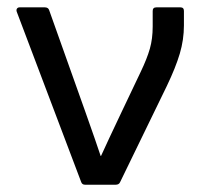

<svg xmlns="http://www.w3.org/2000/svg" viewBox="-20 -508 546 528"><path d="M213.9 0Q205.6 0 203.1 -7.8L25.9 -476.1Q24.4 -481.4 26.9 -484.6Q29.3 -487.8 34.2 -487.8H103Q112.8 -487.8 115.2 -480L214.8 -200.2Q245.6 -113.3 256.8 -79.1H257.8Q275.9 -119.1 314 -199.2L367.2 -311Q384.3 -346.7 392.1 -374Q399.9 -401.4 399.9 -435.1V-478Q399.9 -487.8 410.2 -487.8H476.1Q485.8 -487.8 485.8 -478V-438Q485.8 -398.9 474.4 -360.4Q462.9 -321.8 439 -272L310.1 -6.8Q307.1 0 297.9 0Z"/></svg>

Font: Sofia Sans
Style: Regular
Weight: 400
Designer: Botio Nikoltchev, Ani Petrova
Foundry: lettersoup
Version: Version 4.100